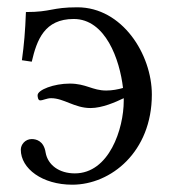

<svg xmlns="http://www.w3.org/2000/svg" viewBox="-20 -494 479 526"><path d="M185 -19C142 -19 111 -42 105 -76C100 -109 78 -113 67 -113C49 -113 37 -98 37 -84C37 -32 96 12 178 12C284 12 396 -78 396 -235C396 -345 315 -474 192 -474C121 -474 121 -461 51 -461C49 -407 46 -373 40 -329L67 -325C81 -385 102 -442 182 -442C269 -442 308 -331 317 -253C303 -249 287 -246 271 -246C233 -246 216 -265 171 -265C128 -265 83 -248 83 -233C83 -229 84 -219 90 -219C98 -219 108 -225 120 -225C155 -225 184 -198 228 -198C260 -198 296 -214 319 -225V-218C319 -141 279 -19 185 -19Z"/></svg>

Font: Linux Libertine O C
Style: Regular
Weight: 400
Designer: Philipp H. Poll
Foundry: Philipp H. Poll
Version: Version 4.0.3